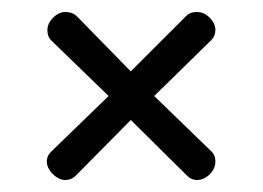

<svg xmlns="http://www.w3.org/2000/svg" viewBox="-20 -435 438 320"><path d="M339 -166Q339 -154 329.5 -144.5Q320 -135 308 -135Q299 -135 292 -142L198 -235L106 -142Q99 -135 89 -135Q78 -135 68 -145Q58 -155 58 -166Q58 -175 65 -182L161 -275L65 -368Q59 -374 59 -385Q59 -396 68.5 -405.5Q78 -415 89 -415Q100 -415 107 -409L198 -316L291 -409Q297 -415 308 -415Q320 -415 329.5 -405.5Q339 -396 339 -385Q339 -375 332 -368L237 -275L333 -182Q339 -176 339 -166Z"/></svg>

Font: Dosis
Style: Regular
Weight: 400
Designer: Edgar Tolentino, Pablo Impallari, Igino Marini
Foundry: Edgar Tolentino, Pablo Impallari, Igino Marini
Version: Version 1.007